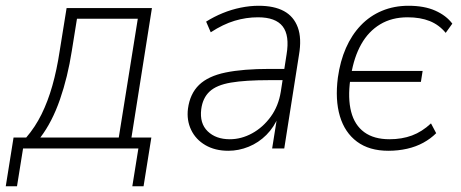

<svg xmlns="http://www.w3.org/2000/svg" viewBox="-46 -515 1598 666"><path d="M-26 131 1 -38H45Q76 -74 98 -118.5Q120 -163 135.5 -217.5Q151 -272 161 -338L185 -487H481L410 -38H479L452 131H413L434 0H34L13 131ZM94 -38H366L432 -450H221L203 -338Q189 -248 162 -170Q135 -92 94 -38Z M746 8Q700 8 666.5 -11.5Q633 -31 617 -64.5Q601 -98 606 -138Q613 -190 644.5 -220.5Q676 -251 736.5 -263.5Q797 -276 890 -276H950L944 -237H889Q805 -237 755 -228.5Q705 -220 681 -197.5Q657 -175 652 -136Q646 -87 674.5 -59.5Q703 -32 751 -32Q791 -32 828.5 -52.5Q866 -73 893 -110Q920 -147 928 -197L948 -326Q959 -392 934.5 -423.5Q910 -455 849 -455Q808 -455 768 -443Q728 -431 685 -403L669 -440Q696 -457 726.5 -469.5Q757 -482 789 -488.5Q821 -495 851 -495Q905 -495 939 -476.5Q973 -458 987 -420Q1001 -382 991 -324L940 0H898L916 -113H921Q905 -74 878 -47Q851 -20 816.5 -6Q782 8 746 8Z M1301 8Q1235 8 1192.5 -23.5Q1150 -55 1133 -112Q1116 -169 1126 -246Q1134 -303 1154 -348.5Q1174 -394 1205.5 -427Q1237 -460 1279 -477.5Q1321 -495 1371 -495Q1426 -495 1464 -478Q1502 -461 1523 -433L1500 -401Q1477 -429 1444.5 -442Q1412 -455 1368 -455Q1313 -455 1272.5 -430.5Q1232 -406 1207 -361.5Q1182 -317 1172 -256L1165 -269H1420L1414 -231H1159L1169 -239Q1160 -174 1172 -127.5Q1184 -81 1217.5 -56.5Q1251 -32 1305 -32Q1348 -32 1383 -45Q1418 -58 1449 -87L1467 -53Q1448 -34 1422.5 -20Q1397 -6 1366 1Q1335 8 1301 8Z"/></svg>

Font: Nunito Sans 10pt SemiCondensed ExtraLight
Style: Italic
Weight: 250
Width: 4
Italic angle: -9°
Designer: Vernon Adams
Foundry: Vernon Adams
Version: Version 3.101;gftools[0.9.27]